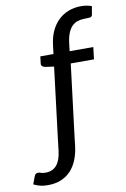

<svg xmlns="http://www.w3.org/2000/svg" viewBox="-222 -786 682 1042"><g transform="rotate(-10 119.0 -265.0)"><path d="M51 -31 100 -430.5 52.5 -437Q42 -439 36 -444.5Q30 -450 31.5 -460.5L36 -498H108.5L114.5 -546Q119.5 -589.5 135.2 -623.2Q151 -657 175.2 -680.2Q199.5 -703.5 231.5 -715.8Q263.5 -728 301.5 -728Q332 -728 359 -718L351 -672Q348.5 -660 337.2 -658.8Q326 -657.5 308 -657.5Q287 -657.5 269.5 -651.8Q252 -646 238.5 -632.5Q225 -619 216 -597Q207 -575 203 -543L197.5 -498H328L320 -431.5H192L142 -25.5L137.5 14Q132.5 55 119 88.8Q105.5 122.5 83 146.8Q60.5 171 28.8 184.2Q-3 197.5 -44 197.5Q-67 197.5 -85 193.2Q-103 189 -122.5 179.5L-107.5 139.5Q-103.5 128 -97.5 124.8Q-91.5 121.5 -85 121.5Q-79 121.5 -70.2 125Q-61.5 128.5 -44.5 128.5Q-7 128.5 15.5 103Q38 77.5 44.5 24.5Z"/></g></svg>

Font: Lato Medium
Style: Italic
Weight: 500
Italic angle: -7°
Designer: Lukasz Dziedzic
Foundry: tyPoland Lukasz Dziedzic
Version: Version 2.006; 2014-01-15